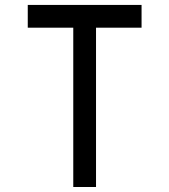

<svg xmlns="http://www.w3.org/2000/svg" viewBox="-20 -747 676 767"><path d="M90.9 -727.3V-636.4H272.7V0H363.6V-636.4H545.5V-727.3Z"/></svg>

Font: Departure Mono
Style: Regular
Weight: 400
Monospace: yes
Designer: Helena Zhang
Version: Version 1.500;Glyphs 3.3.1 (3343)